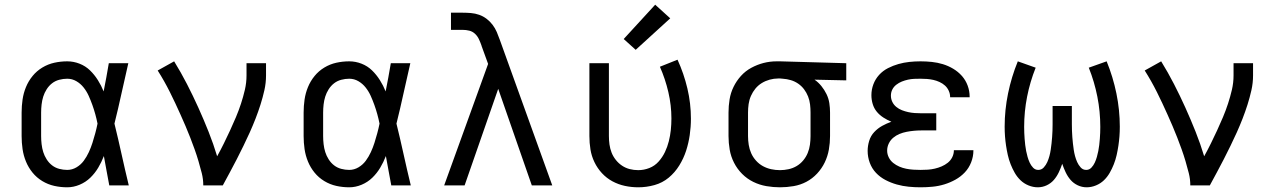

<svg xmlns="http://www.w3.org/2000/svg" viewBox="-20 -789 5440 817"><path d="M266 8Q238 8 211 2Q184 -4 160 -18.5Q136 -33 118.5 -54.5Q101 -76 90.5 -101.5Q80 -127 76 -154.5Q72 -182 72 -210V-310Q72 -338 76 -365.5Q80 -393 90.5 -418.5Q101 -444 118.5 -465.5Q136 -487 160 -501.5Q184 -516 211 -522Q238 -528 266 -528Q293 -528 318.5 -518Q344 -508 363 -489.5Q382 -471 396.5 -448Q411 -425 421 -400Q427 -430 432.5 -460Q438 -490 443 -520H526Q511 -456 497 -391.5Q483 -327 467 -263Q483 -198 497.5 -132Q512 -66 528 0H445Q439 -31 433.5 -62Q428 -93 422 -125Q412 -99 398 -75.5Q384 -52 364.5 -33Q345 -14 319 -3Q293 8 266 8ZM266 -66Q287 -66 305.5 -77Q324 -88 336.5 -105Q349 -122 358 -141.5Q367 -161 373.5 -181.5Q380 -202 385.5 -222.5Q391 -243 395 -263Q391 -283 385.5 -303Q380 -323 373 -342.5Q366 -362 357.5 -381Q349 -400 336 -416.5Q323 -433 305 -443.5Q287 -454 266 -454Q249 -454 232 -449.5Q215 -445 201.5 -434.5Q188 -424 178.5 -409Q169 -394 164 -378Q159 -362 157 -344.5Q155 -327 155 -310V-210Q155 -193 157 -175.5Q159 -158 164 -142Q169 -126 178.5 -111Q188 -96 201.5 -85.5Q215 -75 232 -70.5Q249 -66 266 -66Z M845 0Q845 -27 838.5 -52.5Q832 -78 824.5 -103.5Q817 -129 808 -154Q799 -179 789.5 -203.5Q780 -228 769.5 -252.5Q759 -277 748 -301.5Q737 -326 726 -349.5Q715 -373 703 -397Q691 -421 678 -444Q665 -467 651 -489L721 -528Q750 -481 775.5 -431.5Q801 -382 824 -331Q847 -280 867.5 -228.5Q888 -177 904 -124Q919 -151 932.5 -178.5Q946 -206 959 -234Q972 -262 984 -290.5Q996 -319 1005.5 -348Q1015 -377 1022 -407Q1029 -437 1029 -468V-520H1112V-468Q1112 -436 1105 -405Q1098 -374 1088.5 -344Q1079 -314 1067.5 -284.5Q1056 -255 1043 -226Q1030 -197 1016 -168.5Q1002 -140 987.5 -111.5Q973 -83 958 -55.5Q943 -28 928 0Z M1466 8Q1438 8 1411 2Q1384 -4 1360 -18.5Q1336 -33 1318.5 -54.5Q1301 -76 1290.5 -101.5Q1280 -127 1276 -154.5Q1272 -182 1272 -210V-310Q1272 -338 1276 -365.5Q1280 -393 1290.5 -418.5Q1301 -444 1318.5 -465.5Q1336 -487 1360 -501.5Q1384 -516 1411 -522Q1438 -528 1466 -528Q1493 -528 1518.5 -518Q1544 -508 1563 -489.5Q1582 -471 1596.5 -448Q1611 -425 1621 -400Q1627 -430 1632.5 -460Q1638 -490 1643 -520H1726Q1711 -456 1697 -391.5Q1683 -327 1667 -263Q1683 -198 1697.5 -132Q1712 -66 1728 0H1645Q1639 -31 1633.5 -62Q1628 -93 1622 -125Q1612 -99 1598 -75.5Q1584 -52 1564.5 -33Q1545 -14 1519 -3Q1493 8 1466 8ZM1466 -66Q1487 -66 1505.5 -77Q1524 -88 1536.5 -105Q1549 -122 1558 -141.5Q1567 -161 1573.5 -181.5Q1580 -202 1585.5 -222.5Q1591 -243 1595 -263Q1591 -283 1585.5 -303Q1580 -323 1573 -342.5Q1566 -362 1557.5 -381Q1549 -400 1536 -416.5Q1523 -433 1505 -443.5Q1487 -454 1466 -454Q1449 -454 1432 -449.5Q1415 -445 1401.5 -434.5Q1388 -424 1378.5 -409Q1369 -394 1364 -378Q1359 -362 1357 -344.5Q1355 -327 1355 -310V-210Q1355 -193 1357 -175.5Q1359 -158 1364 -142Q1369 -126 1378.5 -111Q1388 -96 1401.5 -85.5Q1415 -75 1432 -70.5Q1449 -66 1466 -66Z M1870 0 2057 -517 2029 -594Q2029 -594 2029 -594Q2029 -594 2029 -595Q2024 -609 2018 -622Q2012 -635 2001.5 -645Q1991 -655 1977 -658.5Q1963 -662 1948 -662H1899V-735H1948Q1966 -735 1984 -733.5Q2002 -732 2019 -726Q2036 -720 2050.5 -709Q2065 -698 2076 -683.5Q2087 -669 2094 -652.5Q2101 -636 2107 -619L2330 0H2243L2100 -411L1957 0Z M2696 8Q2667 8 2639 2Q2611 -4 2586 -17.5Q2561 -31 2541.5 -52Q2522 -73 2509.5 -99Q2497 -125 2492.5 -153Q2488 -181 2488 -210V-520H2571V-210Q2571 -192 2573.5 -174Q2576 -156 2582.5 -139.5Q2589 -123 2600.5 -108.5Q2612 -94 2627 -84Q2642 -74 2659.5 -69.5Q2677 -65 2696 -65Q2720 -65 2743 -74Q2766 -83 2782.5 -101.5Q2799 -120 2809.5 -142Q2820 -164 2826 -188Q2832 -212 2834.5 -236Q2837 -260 2837 -285Q2837 -341 2824 -397Q2811 -453 2788 -505L2863 -535Q2890 -476 2905 -412.5Q2920 -349 2920 -284Q2920 -249 2915 -214.5Q2910 -180 2899.5 -147.5Q2889 -115 2870.5 -85Q2852 -55 2825.5 -33Q2799 -11 2765 -1.5Q2731 8 2696 8ZM2685 -577 2634 -623 2768 -769 2832 -711Z M3299 8Q3270 8 3241 3Q3212 -2 3185.5 -15Q3159 -28 3138 -49Q3117 -70 3103.5 -96.5Q3090 -123 3085 -152Q3080 -181 3080 -210V-310Q3080 -338 3084.5 -366Q3089 -394 3101.5 -419.5Q3114 -445 3133 -466Q3152 -487 3177 -500.5Q3202 -514 3229 -521Q3256 -528 3285 -528Q3288 -528 3292 -528Q3296 -528 3300 -528L3581 -520V-447L3446 -450Q3462 -439 3475 -423Q3488 -407 3497 -388.5Q3506 -370 3509 -350Q3512 -330 3512 -310V-210Q3512 -181 3507 -152.5Q3502 -124 3489.5 -98Q3477 -72 3457 -50.5Q3437 -29 3411.5 -15.5Q3386 -2 3357 3Q3328 8 3299 8ZM3299 -65Q3317 -65 3335.5 -69Q3354 -73 3370 -82.5Q3386 -92 3398 -106.5Q3410 -121 3417 -138Q3424 -155 3426.5 -173.5Q3429 -192 3429 -210V-310Q3429 -327 3427 -344.5Q3425 -362 3418.5 -378.5Q3412 -395 3401.5 -409Q3391 -423 3376.5 -433Q3362 -443 3345 -448Q3328 -453 3311 -454L3300 -455Q3298 -455 3295.5 -455Q3293 -455 3291 -455Q3273 -455 3255 -450Q3237 -445 3221.5 -435.5Q3206 -426 3194.5 -412Q3183 -398 3175.5 -381Q3168 -364 3165.5 -346Q3163 -328 3163 -310V-210Q3163 -191 3166 -172.5Q3169 -154 3176.5 -137Q3184 -120 3197 -105.5Q3210 -91 3226.5 -82Q3243 -73 3261.5 -69Q3280 -65 3299 -65Z M3897 8Q3872 8 3846.5 5.5Q3821 3 3796 -4Q3771 -11 3748 -23Q3725 -35 3707.5 -53.5Q3690 -72 3681 -96.5Q3672 -121 3672 -147Q3672 -168 3678.5 -189.5Q3685 -211 3700 -227Q3715 -243 3734 -253.5Q3753 -264 3773 -271Q3756 -278 3739.5 -288.5Q3723 -299 3711 -313.5Q3699 -328 3693.5 -346.5Q3688 -365 3688 -384Q3688 -408 3696.5 -430.5Q3705 -453 3721 -470.5Q3737 -488 3758.5 -499Q3780 -510 3803 -516.5Q3826 -523 3849.5 -525.5Q3873 -528 3897 -528Q3921 -528 3945 -525.5Q3969 -523 3992 -516Q4015 -509 4036 -496.5Q4057 -484 4073 -466Q4089 -448 4097.5 -425Q4106 -402 4106 -378Q4106 -377 4106 -376.5Q4106 -376 4106 -375H4023Q4023 -375 4023 -375.5Q4023 -376 4023 -376Q4023 -390 4017 -403Q4011 -416 4001 -425Q3991 -434 3978 -440Q3965 -446 3951.5 -449Q3938 -452 3924.5 -453Q3911 -454 3897 -454Q3884 -454 3870.5 -453.5Q3857 -453 3843.5 -450Q3830 -447 3817.5 -442Q3805 -437 3794 -428.5Q3783 -420 3777 -408Q3771 -396 3771 -382Q3771 -368 3777 -355.5Q3783 -343 3794 -334Q3805 -325 3818 -320Q3831 -315 3844.5 -312Q3858 -309 3872 -308Q3886 -307 3900 -307H3964V-234H3900Q3884 -234 3868.5 -232.5Q3853 -231 3837.5 -228Q3822 -225 3807.5 -219Q3793 -213 3781 -203Q3769 -193 3762 -178.5Q3755 -164 3755 -148Q3755 -148 3755 -148Q3755 -148 3755 -148Q3755 -133 3762 -119Q3769 -105 3781 -95.5Q3793 -86 3807 -80Q3821 -74 3836 -71Q3851 -68 3866.5 -67Q3882 -66 3897 -66Q3913 -66 3928 -67Q3943 -68 3958 -71.5Q3973 -75 3987 -81Q4001 -87 4013 -96.5Q4025 -106 4032 -120Q4039 -134 4039 -150Q4039 -150 4039 -150Q4039 -150 4039 -150H4122Q4122 -149 4122 -149Q4122 -149 4122 -148Q4122 -123 4112.5 -98.5Q4103 -74 4085.5 -55.5Q4068 -37 4045.5 -24.5Q4023 -12 3998.5 -4.5Q3974 3 3948.5 5.5Q3923 8 3897 8Z M4396 8Q4376 8 4356.5 0Q4337 -8 4322.5 -22Q4308 -36 4298 -53.5Q4288 -71 4280.5 -90Q4273 -109 4268.5 -129Q4264 -149 4261 -169Q4258 -189 4256.5 -209Q4255 -229 4255 -250Q4255 -321 4269.5 -391.5Q4284 -462 4311 -528L4387 -501Q4363 -441 4350.5 -377.5Q4338 -314 4338 -249Q4338 -236 4338.5 -223.5Q4339 -211 4340 -198Q4341 -185 4342.5 -172Q4344 -159 4346.5 -146.5Q4349 -134 4352.5 -121.5Q4356 -109 4361.5 -97Q4367 -85 4376 -75.5Q4385 -66 4398 -66Q4412 -66 4421.5 -76.5Q4431 -87 4436.5 -99.5Q4442 -112 4445.5 -125Q4449 -138 4451 -151.5Q4453 -165 4454.5 -178.5Q4456 -192 4457 -205.5Q4458 -219 4458.5 -232.5Q4459 -246 4459 -260V-338H4541V-260Q4541 -246 4541.5 -232.5Q4542 -219 4543 -205.5Q4544 -192 4545.5 -178.5Q4547 -165 4549 -151.5Q4551 -138 4554.5 -125Q4558 -112 4563.5 -99.5Q4569 -87 4578.5 -76.5Q4588 -66 4602 -66Q4615 -66 4624 -75.5Q4633 -85 4638.5 -97Q4644 -109 4647.5 -121.5Q4651 -134 4653.5 -146.5Q4656 -159 4657.5 -172Q4659 -185 4660 -198Q4661 -211 4661.5 -223.5Q4662 -236 4662 -249Q4662 -314 4649.5 -377.5Q4637 -441 4613 -501L4689 -528Q4716 -462 4730.5 -391.5Q4745 -321 4745 -250Q4745 -229 4743.5 -209Q4742 -189 4739 -169Q4736 -149 4731.5 -129Q4727 -109 4719.5 -90Q4712 -71 4702 -53.5Q4692 -36 4677.5 -22Q4663 -8 4643.5 0Q4624 8 4604 8Q4584 8 4566 -0.5Q4548 -9 4535.5 -23.5Q4523 -38 4514.5 -56Q4506 -74 4500 -92Q4494 -74 4485.5 -56Q4477 -38 4464.5 -23.5Q4452 -9 4434 -0.5Q4416 8 4396 8Z M5045 0Q5045 -27 5038.5 -52.5Q5032 -78 5024.5 -103.5Q5017 -129 5008 -154Q4999 -179 4989.5 -203.5Q4980 -228 4969.5 -252.5Q4959 -277 4948 -301.5Q4937 -326 4926 -349.5Q4915 -373 4903 -397Q4891 -421 4878 -444Q4865 -467 4851 -489L4921 -528Q4950 -481 4975.5 -431.5Q5001 -382 5024 -331Q5047 -280 5067.5 -228.5Q5088 -177 5104 -124Q5119 -151 5132.5 -178.5Q5146 -206 5159 -234Q5172 -262 5184 -290.5Q5196 -319 5205.5 -348Q5215 -377 5222 -407Q5229 -437 5229 -468V-520H5312V-468Q5312 -436 5305 -405Q5298 -374 5288.5 -344Q5279 -314 5267.5 -284.5Q5256 -255 5243 -226Q5230 -197 5216 -168.5Q5202 -140 5187.5 -111.5Q5173 -83 5158 -55.5Q5143 -28 5128 0Z"/></svg>

Font: Iosevka Meiseki Sans
Style: Regular
Weight: 400
Monospace: yes
Designer: Belleve Invis
Foundry: Belleve Invis
Version: Version 11.2.6; ttfautohint (v1.8.4)